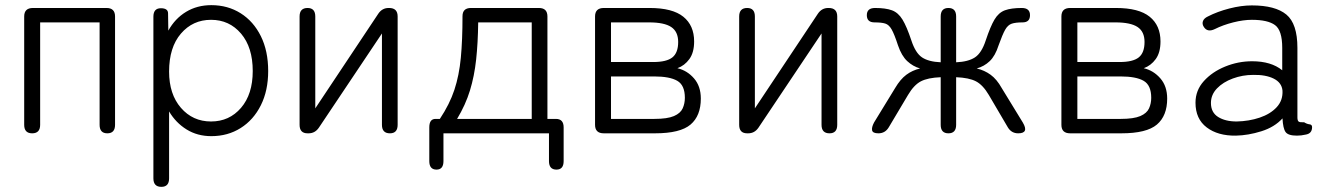

<svg xmlns="http://www.w3.org/2000/svg" viewBox="-20 -518 5155 746"><path d="M105 0Q74 0 74 -33V-454Q74 -487 108 -487H394Q427 -487 427 -454V-33Q427 0 397 0Q367 0 367 -33V-431H136V-33Q136 0 105 0Z M607 208Q576 208 576 175V-453Q576 -486 605 -486Q633 -486 633 -466L634 -399Q660 -446 703 -472Q746 -498 801 -498Q865 -498 915 -466.5Q965 -435 993.5 -377.5Q1022 -320 1022 -242Q1022 -166 993.5 -109Q965 -52 915 -20.5Q865 11 801 11Q747 11 705 -15Q663 -41 637 -85V175Q637 208 607 208ZM800 -46Q871 -46 916.5 -99Q962 -152 962 -242Q962 -334 916.5 -387.5Q871 -441 800 -441Q729 -441 683 -387.5Q637 -334 637 -240Q637 -152 683 -99Q729 -46 800 -46Z M1175 0Q1144 0 1144 -33V-454Q1144 -487 1175 -487Q1205 -487 1205 -454V-97L1450 -465Q1465 -487 1490 -487H1492Q1525 -487 1525 -454V-33Q1525 0 1495 0Q1464 0 1464 -33V-388L1219 -22Q1204 0 1179 0Z M1676 141Q1648 141 1648 108V-23Q1648 -56 1672 -56H1689Q1727 -113 1745.5 -169Q1764 -225 1770.5 -293.5Q1777 -362 1777 -455Q1777 -487 1810 -487H2074Q2107 -487 2107 -454V-56H2140Q2170 -56 2170 -23V108Q2170 141 2142 141Q2113 141 2113 108V0H1703V108Q1703 141 1676 141ZM1756 -56H2046V-431H1838Q1837 -351 1830 -286.5Q1823 -222 1806 -166.5Q1789 -111 1756 -56Z M2326 0Q2292 0 2292 -33V-454Q2292 -487 2326 -487H2504Q2593 -487 2635 -453Q2677 -419 2677 -357Q2677 -314 2658.5 -288.5Q2640 -263 2612 -253Q2650 -244 2676.5 -213.5Q2703 -183 2703 -135Q2703 -68 2663 -34Q2623 0 2525 0ZM2354 -56H2522Q2573 -56 2598.5 -67Q2624 -78 2632.5 -97Q2641 -116 2641 -138Q2641 -187 2611.5 -204Q2582 -221 2522 -221H2354ZM2354 -277H2518Q2570 -277 2592.5 -295Q2615 -313 2615 -355Q2615 -395 2588 -413Q2561 -431 2502 -431H2354Z M2883 0Q2852 0 2852 -33V-454Q2852 -487 2883 -487Q2913 -487 2913 -454V-97L3158 -465Q3173 -487 3198 -487H3200Q3233 -487 3233 -454V-33Q3233 0 3203 0Q3172 0 3172 -33V-388L2927 -22Q2912 0 2887 0Z M3393 0Q3371 0 3368.5 -11.5Q3366 -23 3376 -42L3458 -176Q3478 -210 3501.5 -227.5Q3525 -245 3555 -252Q3527 -260 3505 -280.5Q3483 -301 3469 -342Q3455 -385 3444.5 -403.5Q3434 -422 3419.5 -426.5Q3405 -431 3378 -431Q3348 -431 3348 -459Q3348 -487 3380 -487Q3421 -487 3445.5 -478Q3470 -469 3486.5 -442Q3503 -415 3521 -361Q3537 -312 3562.5 -295Q3588 -278 3635 -276V-454Q3635 -487 3665 -487Q3695 -487 3695 -454V-276Q3742 -278 3768 -295Q3794 -312 3810 -361Q3828 -415 3844 -442Q3860 -469 3884.5 -478Q3909 -487 3950 -487Q3982 -487 3982 -459Q3982 -431 3953 -431Q3926 -431 3911 -426Q3896 -421 3885.5 -402.5Q3875 -384 3860 -342Q3847 -301 3825.5 -280.5Q3804 -260 3775 -252Q3805 -245 3829 -227.5Q3853 -210 3872 -176L3954 -42Q3979 0 3936 0Q3910 0 3896 -23L3822 -149Q3799 -188 3772 -202Q3745 -216 3695 -218V-33Q3695 0 3665 0Q3635 0 3635 -33V-218Q3585 -216 3558 -202Q3531 -188 3508 -149L3433 -23Q3419 0 3393 0Z M4138 0Q4104 0 4104 -33V-454Q4104 -487 4138 -487H4316Q4405 -487 4447 -453Q4489 -419 4489 -357Q4489 -314 4470.5 -288.5Q4452 -263 4424 -253Q4462 -244 4488.5 -213.5Q4515 -183 4515 -135Q4515 -68 4475 -34Q4435 0 4337 0ZM4166 -56H4334Q4385 -56 4410.5 -67Q4436 -78 4444.5 -97Q4453 -116 4453 -138Q4453 -187 4423.5 -204Q4394 -221 4334 -221H4166ZM4166 -277H4330Q4382 -277 4404.5 -295Q4427 -313 4427 -355Q4427 -395 4400 -413Q4373 -431 4314 -431H4166Z M4782 9Q4712 10 4668.5 -23Q4625 -56 4625 -119Q4625 -167 4657.5 -203Q4690 -239 4740.5 -259.5Q4791 -280 4845 -280Q4919 -280 4962 -245V-332Q4962 -400 4934 -420.5Q4906 -441 4844 -441Q4811 -441 4771.5 -431Q4732 -421 4700 -405Q4671 -391 4657 -414Q4650 -425 4654 -436Q4658 -447 4673 -454Q4710 -473 4756.5 -485Q4803 -497 4844 -497Q4935 -497 4978 -461.5Q5021 -426 5021 -332V-62Q5021 -49 5026 -45.5Q5031 -42 5047 -43Q5058 -36 5068 -35Q5078 -34 5078 -24Q5078 1 5053 5Q5045 7 5036 8Q5027 9 5019 9Q4985 9 4975 -5Q4965 -19 4963 -58Q4932 -24 4881 -8Q4830 8 4782 9ZM4785 -46Q4833 -47 4874.5 -61Q4916 -75 4940.5 -101.5Q4965 -128 4963 -166Q4960 -197 4929 -212.5Q4898 -228 4849 -227Q4808 -227 4770 -213Q4732 -199 4708.5 -174.5Q4685 -150 4685 -118Q4685 -81 4713 -63.5Q4741 -46 4785 -46Z"/></svg>

Font: Zen Maru Gothic
Style: Regular
Weight: 400
Designer: Yoshimichi Ohira
Foundry: Positype
Version: Version 1.002